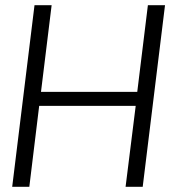

<svg xmlns="http://www.w3.org/2000/svg" viewBox="-20 -720 656 740"><path d="M530 0H464L503 -312H131L93 0H27L113 -700H179L138 -366H509L550 -700H616Z"/></svg>

Font: Kulim Park Light
Style: Italic
Weight: 300
Italic angle: -8°
Designer: Noponies / Dale Sattler
Foundry: Noponies
Version: Version 1.000; ttfautohint (v1.8.3)